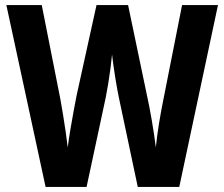

<svg xmlns="http://www.w3.org/2000/svg" viewBox="-20 -734 881 754"><path d="M836 -714 684 0H521L447 -350Q440 -383 432.5 -430Q425 -477 420 -520Q418 -497 414 -466.5Q410 -436 405 -405.5Q400 -375 395 -350L320 0H159L5 -714H144L217 -345Q222 -318 227.5 -284Q233 -250 238 -216Q243 -182 246 -155Q250 -188 256.5 -226Q263 -264 269.5 -299.5Q276 -335 281 -360L359 -714H483L557 -360Q566 -320 576 -262Q586 -204 592 -155Q596 -197 604.5 -249.5Q613 -302 622 -345L695 -714Z"/></svg>

Font: Noto Sans Myanmar UI Condensed
Style: Bold
Weight: 700
Width: 3
Designer: Monotype Design Team
Foundry: Monotype Imaging Inc.
Version: Version 2.103; ttfautohint (v1.8.4.7-5d5b)